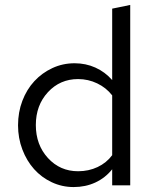

<svg xmlns="http://www.w3.org/2000/svg" viewBox="-20 -750 622 777"><path d="M434 0V-65Q406 -30 366 -11.5Q326 7 278 7Q231 7 189.5 -12.5Q148 -32 118 -65.5Q88 -99 70.5 -145Q53 -191 53 -243Q53 -296 70.5 -342Q88 -388 119 -421.5Q150 -455 192 -474.5Q234 -494 282 -494Q327 -494 366 -476.5Q405 -459 434 -426V-715L507 -730V0ZM125 -244Q125 -164 174 -110.5Q223 -57 296 -57Q339 -57 375 -74Q411 -91 434 -122V-364Q410 -395 373.5 -412.5Q337 -430 296 -430Q223 -430 174 -377Q125 -324 125 -244Z"/></svg>

Font: Red Hat Text
Style: Regular
Weight: 400
Designer: Pentagram / MCKL
Foundry: Pentagram / MCKL
Version: Version 1.005; Red Hat Text